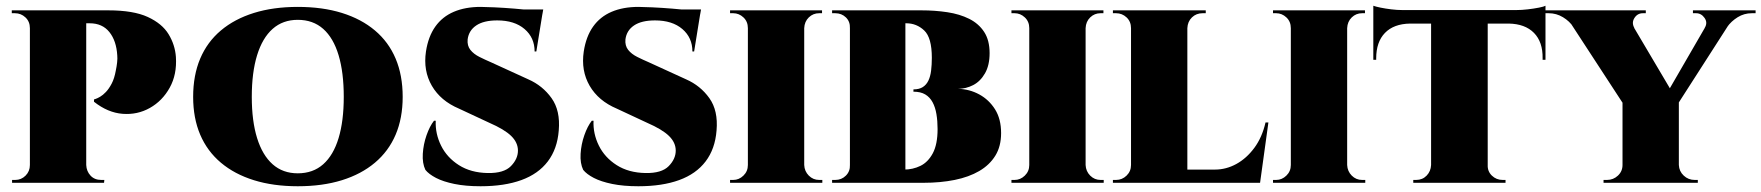

<svg xmlns="http://www.w3.org/2000/svg" viewBox="-20 -636 6128 668"><path d="M270 -600H357Q444 -600 494 -577Q544 -554 566.5 -517Q589 -480 592 -438Q596 -377 570.5 -331Q545 -285 501.5 -260.5Q458 -236 406.5 -240Q355 -244 307 -282V-290Q307 -290 313 -292Q319 -294 328.5 -299.5Q338 -305 348.5 -316Q359 -327 368.5 -345Q378 -363 383 -391Q386 -405 387.5 -419Q389 -433 388 -443Q385 -494 360.5 -524.5Q336 -555 292 -555H278Q278 -555 276 -566Q274 -577 272 -588.5Q270 -600 270 -600ZM280 -600V0H84V-600ZM87 -62 85 0H22V-10Q24 -10 27.5 -10Q31 -10 33 -10Q54 -10 69 -25Q84 -40 84 -62ZM86 -538H84Q84 -561 68.5 -575.5Q53 -590 32 -590Q30 -590 26.5 -590Q23 -590 21 -590V-600H84ZM278 -62H280Q281 -40 295 -25Q309 -10 332 -10Q334 -10 337.5 -10Q341 -10 343 -10L342 0H279Z M1016 -612Q1102 -612 1169.5 -591Q1237 -570 1284.5 -530Q1332 -490 1356.5 -432Q1381 -374 1381 -299Q1381 -225 1356.5 -167.5Q1332 -110 1284.5 -70Q1237 -30 1169.5 -9Q1102 12 1016 12Q931 12 863.5 -9Q796 -30 748.5 -70Q701 -110 676.5 -167.5Q652 -225 652 -299Q652 -374 676.5 -432Q701 -490 748.5 -530Q796 -570 863.5 -591Q931 -612 1016 -612ZM1016 -33Q1069 -33 1104.5 -64.5Q1140 -96 1158 -155.5Q1176 -215 1176 -299Q1176 -384 1158 -444Q1140 -504 1104.5 -535.5Q1069 -567 1016 -567Q964 -567 928.5 -535.5Q893 -504 874.5 -444Q856 -384 856 -299Q856 -215 874.5 -155.5Q893 -96 928.5 -64.5Q964 -33 1016 -33Z M1652 -612Q1667 -612 1700 -610.5Q1733 -609 1769.5 -606Q1806 -603 1834 -599.5Q1862 -596 1868 -593L1846 -457H1840Q1840 -505 1805 -535Q1770 -565 1710 -565Q1663 -565 1637 -547.5Q1611 -530 1607 -499Q1605 -477 1616.5 -462.5Q1628 -448 1648 -438Q1668 -428 1689 -419L1818 -360Q1868 -338 1899 -294.5Q1930 -251 1924 -182Q1919 -118 1886 -74.5Q1853 -31 1794 -9.5Q1735 12 1652 12Q1600 12 1561 4Q1522 -4 1497 -17Q1472 -30 1460 -45Q1449 -68 1451 -101Q1453 -134 1464 -165.5Q1475 -197 1490 -216H1496Q1494 -171 1514.5 -129.5Q1535 -88 1576.5 -61.5Q1618 -35 1677 -34Q1733 -33 1757.5 -58Q1782 -83 1782 -112Q1782 -140 1758.5 -163Q1735 -186 1682 -209L1577 -258Q1513 -285 1482.5 -337.5Q1452 -390 1462 -457Q1470 -509 1494.5 -543.5Q1519 -578 1559 -595Q1599 -612 1652 -612ZM1870 -603 1867 -586H1737V-603Z M2201 -612Q2216 -612 2249 -610.5Q2282 -609 2318.5 -606Q2355 -603 2383 -599.5Q2411 -596 2417 -593L2395 -457H2389Q2389 -505 2354 -535Q2319 -565 2259 -565Q2212 -565 2186 -547.5Q2160 -530 2156 -499Q2154 -477 2165.5 -462.5Q2177 -448 2197 -438Q2217 -428 2238 -419L2367 -360Q2417 -338 2448 -294.5Q2479 -251 2473 -182Q2468 -118 2435 -74.5Q2402 -31 2343 -9.5Q2284 12 2201 12Q2149 12 2110 4Q2071 -4 2046 -17Q2021 -30 2009 -45Q1998 -68 2000 -101Q2002 -134 2013 -165.5Q2024 -197 2039 -216H2045Q2043 -171 2063.5 -129.5Q2084 -88 2125.5 -61.5Q2167 -35 2226 -34Q2282 -33 2306.5 -58Q2331 -83 2331 -112Q2331 -140 2307.5 -163Q2284 -186 2231 -209L2126 -258Q2062 -285 2031.5 -337.5Q2001 -390 2011 -457Q2019 -509 2043.5 -543.5Q2068 -578 2108 -595Q2148 -612 2201 -612ZM2419 -603 2416 -586H2286V-603Z M2778 -600V0H2582V-600ZM2585 -62V0H2520V-10Q2520 -10 2525 -10Q2530 -10 2531 -10Q2551 -10 2566.5 -25Q2582 -40 2582 -62ZM2776 -62H2778Q2779 -40 2794 -25Q2809 -10 2830 -10Q2830 -10 2835 -10Q2840 -10 2841 -10V0H2776ZM2776 -538V-600H2840V-590Q2840 -590 2835.5 -590Q2831 -590 2830 -590Q2809 -590 2794 -575.5Q2779 -561 2778 -538ZM2585 -538H2582Q2582 -561 2566.5 -575.5Q2551 -590 2531 -590Q2530 -590 2525 -590Q2520 -590 2520 -590V-600H2585Z M2991 -600H3186Q3233 -600 3276 -593.5Q3319 -587 3352 -570.5Q3385 -554 3404 -525Q3423 -496 3423 -451Q3423 -409 3407 -381Q3391 -353 3366 -340Q3341 -327 3313 -327Q3353 -326 3387 -307.5Q3421 -289 3442 -255.5Q3463 -222 3463 -173Q3463 -127 3443 -94.5Q3423 -62 3387 -41Q3351 -20 3301.5 -10Q3252 0 3193 0H3123Q3123 0 3123 -11.5Q3123 -23 3123 -34.5Q3123 -46 3123 -46H3125Q3156 -46 3182.5 -59Q3209 -72 3225.5 -103Q3242 -134 3242 -187Q3242 -215 3238 -239Q3234 -263 3224.5 -280.5Q3215 -298 3199 -307.5Q3183 -317 3158 -317V-325Q3178 -325 3190.5 -333Q3203 -341 3210 -355.5Q3217 -370 3219.5 -390.5Q3222 -411 3222 -435Q3222 -505 3195.5 -530Q3169 -555 3133 -555H2999Q2999 -556 2997 -567Q2995 -578 2993 -589Q2991 -600 2991 -600ZM3130 -600V0H2937V-600ZM2940 -62V0H2875V-10Q2877 -10 2881 -10Q2885 -10 2886 -10Q2908 -10 2923 -25Q2938 -40 2937 -62ZM2940 -538H2937Q2938 -561 2923 -575.5Q2908 -590 2886 -590Q2885 -590 2881 -590Q2877 -590 2875 -590V-600H2940Z M3757 -600V0H3561V-600ZM3564 -62V0H3499V-10Q3499 -10 3504 -10Q3509 -10 3510 -10Q3530 -10 3545.5 -25Q3561 -40 3561 -62ZM3755 -62H3757Q3758 -40 3773 -25Q3788 -10 3809 -10Q3809 -10 3814 -10Q3819 -10 3820 -10V0H3755ZM3755 -538V-600H3819V-590Q3819 -590 3814.5 -590Q3810 -590 3809 -590Q3788 -590 3773 -575.5Q3758 -561 3757 -538ZM3564 -538H3561Q3561 -561 3545.5 -575.5Q3530 -590 3510 -590Q3509 -590 3504 -590Q3499 -590 3499 -590V-600H3564Z M4111 -600V0H3915V-600ZM4321 -46 4362 0H4109V-46ZM4393 -210 4364 0H4178L4207 -46Q4246 -46 4281.5 -65.5Q4317 -85 4344 -121.5Q4371 -158 4383 -210ZM3918 -62 3917 0H3852V-10Q3852 -10 3857 -10Q3862 -10 3863 -10Q3884 -10 3899.5 -25Q3915 -40 3915 -62ZM4109 -538V-600H4175V-590Q4174 -590 4169 -590Q4164 -590 4164 -590Q4142 -590 4127 -575.5Q4112 -561 4111 -538ZM3918 -538H3915Q3915 -561 3899.5 -575.5Q3884 -590 3863 -590Q3862 -590 3857 -590Q3852 -590 3852 -590V-600H3918Z M4667 -600V0H4471V-600ZM4474 -62V0H4409V-10Q4409 -10 4414 -10Q4419 -10 4420 -10Q4440 -10 4455.5 -25Q4471 -40 4471 -62ZM4665 -62H4667Q4668 -40 4683 -25Q4698 -10 4719 -10Q4719 -10 4724 -10Q4729 -10 4730 -10V0H4665ZM4665 -538V-600H4729V-590Q4729 -590 4724.5 -590Q4720 -590 4719 -590Q4698 -590 4683 -575.5Q4668 -561 4667 -538ZM4474 -538H4471Q4471 -561 4455.5 -575.5Q4440 -590 4420 -590Q4419 -590 4414 -590Q4409 -590 4409 -590V-600H4474Z M5156 -597V0H4959V-597ZM5357 -601V-554H4758V-601ZM5357 -558V-428H5347V-433Q5348 -490 5317 -521.5Q5286 -553 5229 -554V-558ZM5357 -616V-591L5256 -601Q5274 -601 5295.5 -603.5Q5317 -606 5334.5 -609.5Q5352 -613 5357 -616ZM4961 -62V0H4897V-10Q4897 -10 4902 -10Q4907 -10 4907 -10Q4929 -10 4943.5 -25Q4958 -40 4959 -62ZM5152 -62H5156Q5155 -40 5170.5 -25Q5186 -10 5208 -10Q5208 -10 5213 -10Q5218 -10 5218 -10V0H5152ZM4886 -558V-554Q4829 -553 4798.5 -521.5Q4768 -490 4768 -433V-428H4758V-558ZM4758 -616Q4766 -613 4783 -609.5Q4800 -606 4820.5 -603.5Q4841 -601 4859 -601L4758 -591Z M5630 -599 5821 -276 5628 -274 5416 -599ZM5821 -281V0H5625V-278ZM5946 -599H6026L5809 -261L5755 -269ZM5911 -539Q5922 -557 5910.5 -573.5Q5899 -590 5881 -590Q5881 -590 5875.5 -590Q5870 -590 5870 -590V-600H6088V-590H6075Q6048 -590 6025.5 -576Q6003 -562 5989 -542ZM5666 -539 5454 -542Q5441 -562 5418 -576Q5395 -590 5368 -590H5356V-600H5706V-590Q5706 -590 5701 -590Q5696 -590 5696 -590Q5677 -590 5666.5 -573.5Q5656 -557 5666 -539ZM5628 -62V0H5559V-10Q5559 -10 5564.5 -10Q5570 -10 5571 -10Q5593 -10 5609 -25Q5625 -40 5625 -62ZM5819 -62H5821Q5822 -40 5838 -25Q5854 -10 5876 -10Q5876 -10 5881.5 -10Q5887 -10 5887 -10V0H5819Z"/></svg>

Font: Cinzel Black
Style: Regular
Weight: 900
Designer: Natanael Gama
Version: Version 2.000